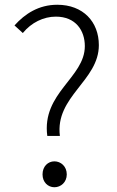

<svg xmlns="http://www.w3.org/2000/svg" viewBox="-20 -775 491 808"><path d="M179 -203H232C211 -369 396 -435 396 -585C396 -683 330 -755 221 -755C143 -755 85 -717 41 -668L76 -636C112 -680 163 -705 215 -705C299 -705 337 -646 337 -581C337 -448 155 -384 179 -203ZM209 13C236 13 261 -8 261 -41C261 -75 236 -96 209 -96C182 -96 159 -75 159 -41C159 -8 182 13 209 13Z"/></svg>

Font: Noto Sans CJK KR Light
Style: Regular
Weight: 300
Designer: Ryoko NISHIZUKA (kana & ideographs); Paul D. Hunt (Latin, Greek & Cyrillic); Wenlong ZHANG (bopomofo); Sandoll Communica
Foundry: Adobe Systems Incorporated
Version: Version 1.004;PS 1.004;hotconv 1.0.82;makeotf.lib2.5.63406